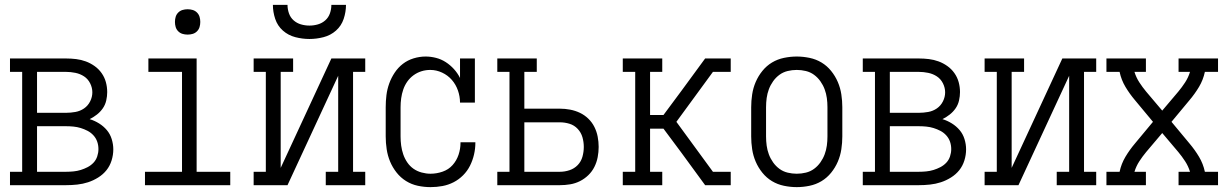

<svg xmlns="http://www.w3.org/2000/svg" viewBox="-20 -760 5040 788"><path d="M21 0V-55H71V-465H21V-520H251Q272 -520 292.5 -517.5Q313 -515 332 -508Q351 -501 368 -489Q385 -477 397 -460Q409 -443 414.5 -423Q420 -403 420 -382Q420 -365 416 -347.5Q412 -330 402 -315.5Q392 -301 378 -290Q364 -279 348 -271Q368 -265 386.5 -253.5Q405 -242 418.5 -226Q432 -210 438.5 -189Q445 -168 445 -147Q445 -124 438 -101.5Q431 -79 417 -61.5Q403 -44 383 -31.5Q363 -19 341.5 -12Q320 -5 297 -2.5Q274 0 251 0ZM251 -297Q270 -297 289.5 -300.5Q309 -304 325 -315Q341 -326 350 -344Q359 -362 359 -381Q359 -400 350 -418Q341 -436 325 -446.5Q309 -457 289.5 -461Q270 -465 251 -465H132V-297ZM132 -55H251Q266 -55 281.5 -56.5Q297 -58 311.5 -62.5Q326 -67 339.5 -74Q353 -81 363.5 -92Q374 -103 379 -118Q384 -133 384 -148Q384 -164 379 -178.5Q374 -193 363.5 -204.5Q353 -216 339.5 -223Q326 -230 311.5 -234.5Q297 -239 281.5 -240.5Q266 -242 251 -242H132Z M575 0V-55H727V-465H589V-520H787V-55H925V0ZM750 -618Q739 -618 729 -621Q719 -624 711.5 -631.5Q704 -639 701 -649Q698 -659 698 -670Q698 -681 701 -691Q704 -701 711.5 -708.5Q719 -716 729 -719Q739 -722 750 -722Q761 -722 771 -719Q781 -716 788.5 -708.5Q796 -701 799 -691Q802 -681 802 -670Q802 -659 799 -649Q796 -639 788.5 -631.5Q781 -624 771 -621Q761 -618 750 -618Z M1021 0V-55H1071V-465H1021V-520H1183V-465H1132V-71L1340 -520H1479V-465H1429V-55H1479V0H1317V-55H1368V-449L1160 0ZM1250 -600Q1221 -600 1192 -607.5Q1163 -615 1141 -634.5Q1119 -654 1109.5 -682.5Q1100 -711 1100 -740H1160Q1160 -722 1166 -705Q1172 -688 1185 -676.5Q1198 -665 1215 -660Q1232 -655 1250 -655Q1268 -655 1285 -660Q1302 -665 1315 -676.5Q1328 -688 1334 -705Q1340 -722 1340 -740H1400Q1400 -711 1390.5 -682.5Q1381 -654 1359 -634.5Q1337 -615 1308 -607.5Q1279 -600 1250 -600Z M1747 8Q1721 8 1695 2.5Q1669 -3 1646.5 -17Q1624 -31 1607.5 -52Q1591 -73 1581 -97Q1571 -121 1567 -147.5Q1563 -174 1563 -200V-320Q1563 -345 1566 -369.5Q1569 -394 1577.5 -417.5Q1586 -441 1600 -462Q1614 -483 1633.5 -498Q1653 -513 1677.5 -520.5Q1702 -528 1727 -528Q1748 -528 1769.5 -522.5Q1791 -517 1809.5 -505Q1828 -493 1843 -476.5Q1858 -460 1868 -440V-520H1929V-339H1868Q1868 -364 1859.5 -388.5Q1851 -413 1834.5 -432Q1818 -451 1794.5 -462Q1771 -473 1746 -473Q1727 -473 1709.5 -467.5Q1692 -462 1677 -451Q1662 -440 1651.5 -425Q1641 -410 1635 -392.5Q1629 -375 1626.5 -356.5Q1624 -338 1624 -320V-200Q1624 -181 1626.5 -162.5Q1629 -144 1635 -126.5Q1641 -109 1651.5 -93.5Q1662 -78 1677 -67.5Q1692 -57 1710.5 -52Q1729 -47 1747 -47Q1772 -47 1796.5 -55.5Q1821 -64 1837.5 -82.5Q1854 -101 1862 -125Q1870 -149 1870 -174V-176H1931V-174Q1931 -150 1925.5 -126Q1920 -102 1909 -80Q1898 -58 1880.5 -40.5Q1863 -23 1841.5 -12Q1820 -1 1796 3.5Q1772 8 1747 8Z M2021 0V-55H2071V-465H2021V-520H2183V-465H2132V-314H2278Q2299 -314 2320 -310Q2341 -306 2360 -297Q2379 -288 2394.5 -273Q2410 -258 2419.5 -239Q2429 -220 2433 -199Q2437 -178 2437 -157Q2437 -136 2433 -115Q2429 -94 2419.5 -75Q2410 -56 2394.5 -41Q2379 -26 2360 -16.5Q2341 -7 2320 -3.5Q2299 0 2278 0ZM2278 -55Q2298 -55 2317.5 -61.5Q2337 -68 2351 -82.5Q2365 -97 2370.5 -117Q2376 -137 2376 -157Q2376 -177 2370.5 -196.5Q2365 -216 2351 -231Q2337 -246 2317.5 -252Q2298 -258 2278 -258H2132V-55Z M2536 0V-55H2587V-465H2536V-520H2698V-465H2648V-288H2703L2778 -389L2874 -520H2979V-465H2906L2756 -260L2906 -55H2979V0H2874L2776 -134L2703 -232H2648V-55H2698V0Z M3250 8Q3224 8 3197.5 2.5Q3171 -3 3148.5 -16.5Q3126 -30 3109 -51Q3092 -72 3081.5 -96.5Q3071 -121 3067 -147.5Q3063 -174 3063 -200V-320Q3063 -346 3067 -372.5Q3071 -399 3081.5 -423.5Q3092 -448 3109 -469Q3126 -490 3148.5 -503.5Q3171 -517 3197.5 -522.5Q3224 -528 3250 -528Q3276 -528 3302.5 -522.5Q3329 -517 3351.5 -503.5Q3374 -490 3391 -469Q3408 -448 3418.5 -423.5Q3429 -399 3433 -372.5Q3437 -346 3437 -320V-200Q3437 -174 3433 -147.5Q3429 -121 3418.5 -96.5Q3408 -72 3391 -51Q3374 -30 3351.5 -16.5Q3329 -3 3302.5 2.5Q3276 8 3250 8ZM3250 -47Q3269 -47 3287.5 -51.5Q3306 -56 3321 -67Q3336 -78 3347 -93.5Q3358 -109 3364.5 -126.5Q3371 -144 3373.5 -162.5Q3376 -181 3376 -200V-320Q3376 -339 3373.5 -357.5Q3371 -376 3364.5 -393.5Q3358 -411 3347 -426.5Q3336 -442 3321 -453Q3306 -464 3287.5 -468.5Q3269 -473 3250 -473Q3231 -473 3212.5 -468.5Q3194 -464 3179 -453Q3164 -442 3153 -426.5Q3142 -411 3135.5 -393.5Q3129 -376 3126.5 -357.5Q3124 -339 3124 -320V-200Q3124 -181 3126.5 -162.5Q3129 -144 3135.5 -126.5Q3142 -109 3153 -93.5Q3164 -78 3179 -67Q3194 -56 3212.5 -51.5Q3231 -47 3250 -47Z M3521 0V-55H3571V-465H3521V-520H3751Q3772 -520 3792.5 -517.5Q3813 -515 3832 -508Q3851 -501 3868 -489Q3885 -477 3897 -460Q3909 -443 3914.5 -423Q3920 -403 3920 -382Q3920 -365 3916 -347.5Q3912 -330 3902 -315.5Q3892 -301 3878 -290Q3864 -279 3848 -271Q3868 -265 3886.5 -253.5Q3905 -242 3918.5 -226Q3932 -210 3938.5 -189Q3945 -168 3945 -147Q3945 -124 3938 -101.5Q3931 -79 3917 -61.5Q3903 -44 3883 -31.5Q3863 -19 3841.5 -12Q3820 -5 3797 -2.5Q3774 0 3751 0ZM3751 -297Q3770 -297 3789.5 -300.5Q3809 -304 3825 -315Q3841 -326 3850 -344Q3859 -362 3859 -381Q3859 -400 3850 -418Q3841 -436 3825 -446.5Q3809 -457 3789.5 -461Q3770 -465 3751 -465H3632V-297ZM3632 -55H3751Q3766 -55 3781.5 -56.5Q3797 -58 3811.5 -62.5Q3826 -67 3839.5 -74Q3853 -81 3863.5 -92Q3874 -103 3879 -118Q3884 -133 3884 -148Q3884 -164 3879 -178.5Q3874 -193 3863.5 -204.5Q3853 -216 3839.5 -223Q3826 -230 3811.5 -234.5Q3797 -239 3781.5 -240.5Q3766 -242 3751 -242H3632Z M4021 0V-55H4071V-465H4021V-520H4183V-465H4132V-71L4340 -520H4479V-465H4429V-55H4479V0H4317V-55H4368V-449L4160 0Z M4521 0V-55H4575Q4582 -88 4599 -116.5Q4616 -145 4638 -171L4712 -260L4638 -349Q4616 -375 4599 -403.5Q4582 -432 4575 -465H4521V-520H4683V-465H4636Q4643 -442 4656 -422Q4669 -402 4684 -384L4750 -306L4816 -384Q4831 -402 4844 -422Q4857 -442 4864 -465H4817V-520H4979V-465H4925Q4918 -432 4901 -403.5Q4884 -375 4862 -349L4788 -260L4862 -171Q4884 -145 4901 -116.5Q4918 -88 4925 -55H4979V0H4817V-55H4864Q4857 -78 4844 -98Q4831 -118 4816 -136L4750 -214L4684 -136Q4669 -118 4656 -98Q4643 -78 4636 -55H4683V0Z"/></svg>

Font: Iosevka Curly Slab Light
Style: Regular
Weight: 300
Monospace: yes
Designer: Belleve Invis
Foundry: Belleve Invis
Version: Version 22.1.2; ttfautohint (v1.8.4)